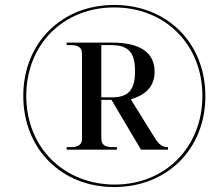

<svg xmlns="http://www.w3.org/2000/svg" viewBox="-20 -745 885 775"><path d="M441 10C655 10 809 -144 809 -357C809 -571 655 -725 441 -725C227 -725 74 -570 74 -358C74 -144 228 10 441 10ZM443 0C242 0 86 -146 86 -358C86 -565 235 -715 441 -715C648 -715 797 -564 797 -358C797 -151 647 0 443 0ZM249 -141H452V-151H438C412 -151 389 -155 389 -186V-342H430L549 -141H658V-151C636 -151 623 -160 605 -188L508 -344C561 -360 604 -390 604 -456C604 -532 547 -573 432 -573H249V-563H262C288 -563 311 -559 311 -528V-186C311 -155 288 -151 262 -151H249ZM431 -352H389V-563H428C498 -563 525 -534 525 -458C525 -382 499 -352 431 -352Z"/></svg>

Font: Noto Serif Display
Style: Italic
Weight: 400
Italic angle: -12°
Designer: Monotype Design Team
Foundry: Monotype Imaging Inc.
Version: Version 2.009